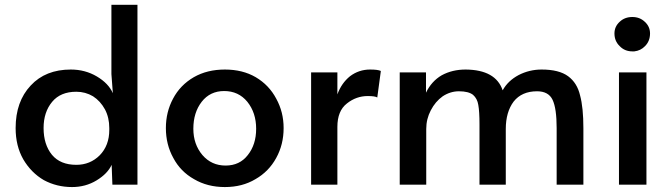

<svg xmlns="http://www.w3.org/2000/svg" viewBox="-20 -755 2741 785"><path d="M159.2 -18.6Q107.4 -48.8 75.2 -103.5Q43.9 -158.2 43.9 -231.4Q43.9 -339.8 105.5 -405.3Q166 -470.7 269.5 -470.7Q328.1 -470.7 376 -442.4Q423.8 -414.1 441.4 -374Q439.5 -400.4 435.5 -452.1Q435.5 -522.5 435.5 -735.4Q462.9 -735.4 542 -735.4Q542 -550.8 542 0Q516.6 0 439.5 0Q438.5 -20.5 436.5 -81.1Q419.9 -44.9 375 -17.6Q330.1 9.8 274.4 9.8Q211.9 9.8 159.2 -18.6ZM387.7 -120.1Q426.8 -160.2 426.8 -223.6Q426.8 -226.6 426.8 -231.4Q426.8 -274.4 409.2 -307.6Q390.6 -341.8 360.4 -361.3Q329.1 -379.9 292 -379.9Q227.5 -379.9 193.4 -338.9Q158.2 -296.9 158.2 -231.4Q158.2 -164.1 192.4 -122.1Q226.6 -81.1 292 -81.1Q348.6 -81.1 387.7 -120.1Z M773.4 -22.5Q717.8 -53.7 688.5 -109.4Q658.2 -164.1 658.2 -231.4Q658.2 -296.9 687.5 -351.6Q716.8 -407.2 772.5 -439.5Q827.1 -470.7 899.4 -470.7Q971.7 -470.7 1025.4 -439.5Q1080.1 -407.2 1109.4 -351.6Q1139.6 -296.9 1139.6 -231.4Q1139.6 -164.1 1109.4 -109.4Q1079.1 -53.7 1024.4 -22.5Q970.7 9.8 899.4 9.8Q828.1 9.8 773.4 -22.5ZM993.2 -121.1Q1027.3 -164.1 1027.3 -228.5Q1027.3 -293.9 991.2 -338.9Q955.1 -382.8 896.5 -382.8Q838.9 -382.8 804.7 -338.9Q770.5 -294.9 770.5 -228.5Q770.5 -165 807.6 -121.1Q844.7 -78.1 902.3 -78.1Q960 -78.1 993.2 -121.1Z M1252 -459Q1278.3 -459 1359.4 -459Q1359.4 -436.5 1359.4 -369.1Q1376 -415 1411.1 -443.4Q1447.3 -470.7 1493.2 -470.7Q1525.4 -470.7 1537.1 -464.8Q1532.2 -428.7 1522.5 -356.4Q1513.7 -362.3 1483.4 -362.3Q1436.5 -362.3 1398.4 -332Q1359.4 -301.8 1359.4 -236.3Q1359.4 -157.2 1359.4 0Q1333 0 1252 0Q1252 -115.2 1252 -459Z M1614.3 -459Q1640.6 -459 1721.7 -459Q1721.7 -438.5 1721.7 -376Q1744.1 -422.9 1786.1 -447.3Q1829.1 -470.7 1883.8 -470.7Q2006.8 -469.7 2035.2 -385.7Q2056.6 -424.8 2100.6 -448.2Q2144.5 -470.7 2194.3 -470.7Q2265.6 -470.7 2302.7 -443.4Q2339.8 -416 2351.6 -365.2Q2365.2 -315.4 2365.2 -230.5Q2365.2 -153.3 2365.2 0Q2337.9 0 2255.9 0Q2255.9 -57.6 2255.9 -231.4Q2255.9 -311.5 2239.3 -346.7Q2222.7 -381.8 2175.8 -381.8Q2113.3 -381.8 2080.1 -339.8Q2047.9 -296.9 2047.9 -227.5Q2047.9 -152.3 2047.9 0Q2020.5 0 1940.4 0Q1940.4 -61.5 1940.4 -247.1Q1940.4 -299.8 1935.5 -326.2Q1931.6 -351.6 1914.1 -367.2Q1895.5 -381.8 1856.4 -381.8Q1821.3 -381.8 1790 -361.3Q1759.8 -339.8 1741.2 -303.7Q1722.7 -268.6 1722.7 -227.5Q1722.7 -152.3 1722.7 0Q1695.3 0 1614.3 0Q1614.3 -115.2 1614.3 -459Z M2510.7 -459Q2524.4 -459 2565.4 -459Q2580.1 -459 2623 -459Q2623 -344.7 2623 0Q2594.7 0 2510.7 0Q2510.7 -115.2 2510.7 -459ZM2513.7 -566.4Q2492.2 -586.9 2492.2 -618.2Q2492.2 -646.5 2513.7 -666Q2534.2 -685.5 2565.4 -685.5Q2595.7 -685.5 2616.2 -666Q2637.7 -646.5 2637.7 -618.2Q2637.7 -586.9 2617.2 -566.4Q2599.6 -547.9 2573.2 -544.9Q2569.3 -544.9 2565.4 -544.9Q2534.2 -544.9 2513.7 -566.4Z"/></svg>

Font: Alata=Ham
Style: Regular
Weight: 400
Designer: Spyros Zevelakis, Eben Sorkin
Version: Version 1.004